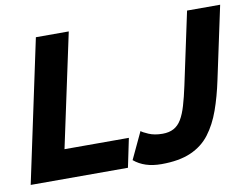

<svg xmlns="http://www.w3.org/2000/svg" viewBox="-78 -821 1229 943"><g transform="rotate(-10 537.0 -349.5)"><path d="M155 -710H319L198 -144H519L489 0H4ZM655 11Q612 11 578 0Q544 -11 518 -33L581 -167Q588 -160 617 -147.5Q646 -135 686 -135Q719 -135 742 -147.5Q765 -160 780.5 -186Q796 -212 808 -252.5Q820 -293 832 -349L909 -710H1074L997 -349Q980 -268 956.5 -202Q933 -136 896.5 -88Q860 -40 801.5 -14.5Q743 11 655 11Z"/></g></svg>

Font: Raleway Thin ExtraBold
Style: Italic
Weight: 800
Italic angle: -12°
Version: Version 4.026